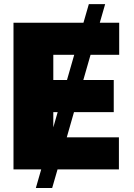

<svg xmlns="http://www.w3.org/2000/svg" viewBox="-20 -840 662 952"><path d="M238.6 92.3H157.7L184.3 0H46.9V-727.3H393.8L420.5 -819.6H501.4L474.8 -727.3H571V-568.2H429L393.1 -443.2H544V-284.1H346.9L311.1 -159.1H569.6V0H265.3ZM312.1 -443.2 348 -568.2H244.3V-443.2ZM244.3 -208.5 266 -284.1H244.3Z"/></svg>

Font: Linik Sans Black
Style: Regular
Weight: 900
Designer: Fonts by Rasmus Andersson / Changes by Cristiano Sobral with parts from Marc Monis
Foundry: rsms
Version: Version 3.020; ttfautohint (v1.6)